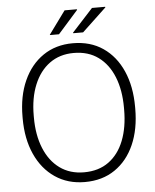

<svg xmlns="http://www.w3.org/2000/svg" viewBox="-60 -947 816 1008"><g transform="rotate(-5 348.0 -443.5)"><path d="M346.7 10.3Q256.8 10.3 189.9 -35.2Q123 -80.6 86.4 -161.9Q49.8 -243.2 49.8 -350.6V-359.9Q49.8 -467.8 86.4 -549.1Q123 -630.4 189.5 -675.8Q255.9 -721.2 346.2 -721.2Q438.5 -721.2 504.9 -675.8Q571.3 -630.4 607.2 -549.1Q643.1 -467.8 643.1 -359.9V-350.6Q643.1 -242.7 607.4 -161.6Q571.8 -80.6 505.4 -35.2Q439 10.3 346.7 10.3ZM346.7 -41Q423.8 -41 476.8 -79.6Q529.8 -118.2 557.1 -187.7Q584.5 -257.3 584.5 -350.6V-360.8Q584.5 -453.6 556.6 -522.9Q528.8 -592.3 475.8 -631.1Q422.9 -669.9 346.2 -669.9Q272.5 -669.9 219.2 -631.1Q166 -592.3 137.5 -522.7Q108.9 -453.1 108.9 -360.8V-350.6Q108.9 -257.8 137.5 -188Q166 -118.2 219.2 -79.6Q272.5 -41 346.7 -41ZM353.5 -773.4 352.5 -776.4 462.9 -897H532.2L533.2 -894L405.3 -773.4ZM231.9 -774.4 230 -775.9 318.4 -897H382.8L384.3 -894L278.3 -774.4Z"/></g></svg>

Font: Roboto Slab Light
Style: Regular
Weight: 300
Designer: Google
Version: Version 2.000; ttfautohint (v1.8.1.43-b0c9)